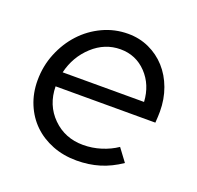

<svg xmlns="http://www.w3.org/2000/svg" viewBox="-98 -613 747 727"><g transform="rotate(20 276.0 -250.0)"><path d="M456 -45Q415 -17 372 -4Q329 9 280 9Q227 9 182.5 -8.5Q138 -26 106 -57Q74 -88 56 -131.5Q38 -175 38 -226Q38 -284 59 -335.5Q80 -387 115.5 -425.5Q151 -464 199 -486.5Q247 -509 301 -509Q347 -509 386 -491Q425 -473 453.5 -441.5Q482 -410 498 -366.5Q514 -323 514 -273Q514 -263 513.5 -253.5Q513 -244 512 -228H110Q111 -153 160.5 -104Q210 -55 283 -55Q320 -55 355 -66Q390 -77 418 -96ZM294 -444Q231 -444 182 -399Q133 -354 117 -287H445Q441 -355 398.5 -399.5Q356 -444 294 -444Z"/></g></svg>

Font: Red Hat Display
Style: Italic
Weight: 400
Italic angle: -12°
Designer: Pentagram / MCKL
Foundry: Pentagram / MCKL
Version: Version 1.003; Red Hat Display Italic